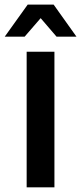

<svg xmlns="http://www.w3.org/2000/svg" viewBox="-49 -804 348 824"><path d="M65.4 -582H184.6V0H65.4ZM69.8 -784.2H181.2L279.3 -646.5H193.8L125.5 -726.1L56.6 -646.5H-28.8Z"/></svg>

Font: Decalotype Medium
Style: Regular
Weight: 500
Designer: Alfredo Marco Pradil
Foundry: Alfredo Marco Pradil
Version: Version 1.0